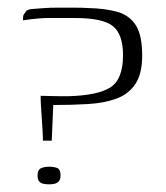

<svg xmlns="http://www.w3.org/2000/svg" viewBox="-20 -480 432 501"><path d="M115 -113H92Q92 -125 91 -140Q90 -155 89 -171Q88 -187 87 -202Q86 -217 86 -230Q93 -230 107 -229.5Q121 -229 135.5 -229Q150 -229 159 -229Q235 -231 268 -252Q301 -273 301 -336Q301 -390 275 -411.5Q249 -433 175 -433H106Q94 -433 82.5 -432Q71 -431 62 -430Q53 -429 47.5 -428Q42 -427 40 -427Q40 -429 40 -432Q40 -435 40.5 -438Q41 -441 42.5 -443Q44 -445 46 -447Q48 -455 63.5 -456.5Q79 -458 97 -459Q110 -460 130.5 -460Q151 -460 173 -460Q195 -460 210 -459Q255 -458 286.5 -449Q318 -440 334.5 -414Q351 -388 351 -335Q351 -287 333 -260.5Q315 -234 283.5 -222.5Q252 -211 209.5 -208.5Q167 -206 119 -206ZM78 -22Q78 -37 87 -41Q96 -45 108 -45Q121 -45 129.5 -41.5Q138 -38 138 -22Q138 -12 133.5 -7Q129 -2 122.5 -0.5Q116 1 108 1Q100 1 93 -0.5Q86 -2 82 -7Q78 -12 78 -22Z"/></svg>

Font: Genos Light
Style: Regular
Weight: 300
Designer: Robert E. Leuschke
Foundry: Robert E. Leuschke
Version: Version 1.010